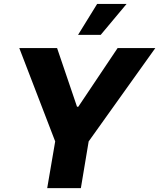

<svg xmlns="http://www.w3.org/2000/svg" viewBox="-20 -977 827 997"><path d="M80.1 -727.5H276.4L379.9 -422.9H386.7L590.8 -727.5H786.6L440.4 -242.7L399.9 0H225.1L266.6 -242.7ZM385.3 -795.9 484.4 -956.5H637.2L502.9 -795.9Z"/></svg>

Font: Inter Tight ExtraBold
Style: Italic
Weight: 800
Italic angle: -9.39999°
Designer: Rasmus Andersson
Foundry: rsms
Version: Version 3.004